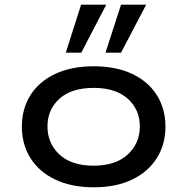

<svg xmlns="http://www.w3.org/2000/svg" viewBox="-20 -788 797 817"><path d="M379 9Q284 9 215 -24Q146 -57 109.5 -115.5Q73 -174 73 -249Q73 -325 109.5 -383Q146 -441 215 -473.5Q284 -506 378 -506Q474 -506 542.5 -473.5Q611 -441 647.5 -383Q684 -325 684 -249Q684 -174 647.5 -115.5Q611 -57 542.5 -24Q474 9 379 9ZM378 -83Q472 -83 523.5 -130.5Q575 -178 575 -250Q575 -322 523.5 -368Q472 -414 379 -414Q284 -414 233 -368Q182 -322 182 -250Q182 -178 233 -130.5Q284 -83 378 -83ZM429 -564 495 -768H602L495 -564ZM260 -564 325 -768H432L326 -564Z"/></svg>

Font: Nunito Sans 7pt Expanded Medium
Style: Regular
Weight: 500
Width: 7
Designer: Vernon Adams
Foundry: Vernon Adams
Version: Version 3.101;gftools[0.9.27]